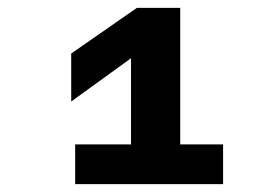

<svg xmlns="http://www.w3.org/2000/svg" viewBox="-20 -768 690 488"><path d="M313 -300V-620L161 -510V-632L328 -748H438V-300ZM171 -401H547V-300H171Z"/></svg>

Font: Azeret Mono Thin
Style: Bold
Weight: 700
Version: Version 1.002